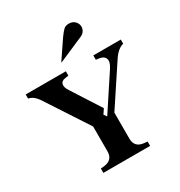

<svg xmlns="http://www.w3.org/2000/svg" viewBox="-218 -1110 1179 1259"><g transform="rotate(-30 372.0 -480.5)"><path d="M403 -308 576 -571Q602 -611 591.5 -636Q581 -661 541 -665L524 -667V-700H732V-669Q710 -663 689.5 -646Q669 -629 647 -595L456 -306V-109Q456 -75 474 -56.5Q492 -38 528 -35L550 -33V0H196V-33L218 -35Q254 -38 272 -56.5Q290 -75 290 -109V-297L86 -609Q69 -636 51 -650.5Q33 -665 12 -669V-700H316V-667L289 -663Q261 -659 255.5 -637.5Q250 -616 271 -584L411 -366L387 -330ZM319 -765H323L512 -847Q536 -857 545 -876.5Q554 -896 550 -914.5Q546 -933 530 -947Q514 -961 488 -961Q463 -961 448 -946.5Q433 -932 411 -901Z"/></g></svg>

Font: Redaction
Style: Bold
Weight: 700
Designer: Jeremy Mickel / Forest Young
Foundry: MCKL
Version: Version 2.001; Redaction Bold